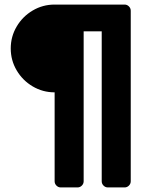

<svg xmlns="http://www.w3.org/2000/svg" viewBox="-20 -720 660 840"><path d="M525 -700Q536 -700 544 -692Q552 -684 552 -673V73Q552 84 544 92Q536 100 525 100H452Q441 100 433 92Q425 84 425 73V-583H346V73Q346 84 338 92Q330 100 319 100H246Q235 100 227 92Q219 84 219 73V-316Q167 -316 123 -342Q79 -368 53 -412Q27 -456 27 -508Q27 -560 53 -604Q79 -648 123 -674Q167 -700 219 -700Z"/></svg>

Font: Hezaedrus
Style: Bold
Weight: 700
Designer: Hubert & Fischer
Foundry: Hubert & Fischer
Version: Version 1.10;September 3, 2019;FontCreator 11.5.0.2425 64-bi